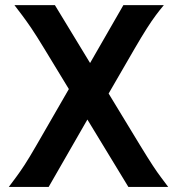

<svg xmlns="http://www.w3.org/2000/svg" viewBox="-20 -733 707 753"><path d="M483.4 0 153.8 -542Q123 -592.8 102.8 -622.6Q82.5 -652.3 67.4 -672.4Q52.2 -692.4 36.6 -712.9H195.3L528.8 -164.1Q560.1 -112.8 578.9 -84.2Q597.7 -55.7 611.3 -37.8Q625 -20 639.6 0ZM295.4 -462.4 341.8 -297.4 170.9 0H14.6Q30.3 -21 43.9 -39.3Q57.6 -57.6 76.2 -85.9Q94.7 -114.3 124.5 -166ZM366.2 -297.4 319.8 -462.4 463.9 -712.9H622.6Q606.9 -694.3 591.1 -673.1Q575.2 -651.9 555.4 -620.8Q535.6 -589.8 507.8 -542Z"/></svg>

Font: Andika
Style: Bold
Weight: 700
Designer: Victor Gaultney, Annie Olsen, Julie Remington, Don Collingsworth, Eric Hays, Becca Hirsbrunner
Foundry: SIL International
Version: Version 6.101